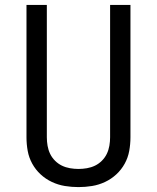

<svg xmlns="http://www.w3.org/2000/svg" viewBox="-20 -755 640 783"><path d="M300 8Q272 8 244.5 3.5Q217 -1 191.5 -13Q166 -25 145.5 -44Q125 -63 111.5 -87.5Q98 -112 93 -139.5Q88 -167 88 -195V-735H171V-195Q171 -178 174 -160.5Q177 -143 184.5 -127.5Q192 -112 204.5 -99.5Q217 -87 232.5 -79.5Q248 -72 265.5 -69Q283 -66 300 -66Q317 -66 334.5 -69Q352 -72 367.5 -79.5Q383 -87 395.5 -99.5Q408 -112 415.5 -127.5Q423 -143 426 -160.5Q429 -178 429 -195V-735H512V-195Q512 -167 507 -139.5Q502 -112 488.5 -87.5Q475 -63 454.5 -44Q434 -25 408.5 -13Q383 -1 355.5 3.5Q328 8 300 8Z"/></svg>

Font: Iosevka Custom Extended
Style: Regular
Weight: 400
Width: 7
Monospace: yes
Designer: Belleve Invis
Foundry: Belleve Invis
Version: Version 11.2.4; ttfautohint (v1.8.4)